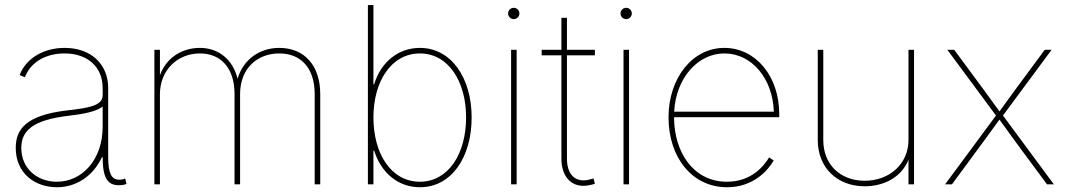

<svg xmlns="http://www.w3.org/2000/svg" viewBox="-20 -748 4325 779"><path d="M210.9 11.7C293 11.7 359.9 -37.1 393.6 -110.4H396.5C396.5 -23.4 418 3.4 461.9 3.4C480.5 3.4 487.8 0.5 493.2 -2L487.8 -23.9C478 -19.5 474.6 -19 461.9 -19C431.6 -19 418.9 -48.3 418.9 -109.9V-391.6C418.9 -484.4 352.5 -553.7 242.2 -553.7C156.7 -553.7 85.4 -511.2 59.6 -443.4L81.1 -434.6C104 -495.6 165 -531.2 242.2 -531.2C335.4 -531.2 396.5 -476.1 396.5 -391.6C396.5 -356.9 401.4 -340.3 370.6 -324.2C343.3 -310.5 297.4 -305.2 250 -299.8C82.5 -279.8 43.9 -221.7 43.9 -147.5C43.9 -45.4 121.1 11.7 210.9 11.7ZM210.9 -10.7C129.4 -10.7 66.4 -65.4 66.4 -147.5C66.4 -217.3 112.3 -261.2 258.8 -278.3C321.3 -285.6 369.6 -295.4 396.5 -315.4V-233.4C396.5 -101.1 314 -10.7 210.9 -10.7Z M606.4 0H628.9V-366.2C628.9 -462.4 699.2 -531.2 791 -531.2C876.5 -531.2 931.6 -471.7 931.6 -366.2V0H954.1V-366.2C954.1 -471.7 1024.9 -531.2 1113.3 -531.2C1201.2 -531.2 1256.8 -471.7 1256.8 -366.2V0H1279.3V-366.2C1279.3 -481.9 1215.3 -553.7 1113.3 -553.7C1033.7 -553.7 967.8 -507.8 943.8 -428.7C924.3 -507.8 865.7 -553.7 791 -553.7C725.6 -553.7 657.7 -520.5 628.9 -442.9V-545.9H606.4Z M1683.6 11.7C1812 11.7 1893.6 -109.9 1893.6 -271.5C1893.6 -431.6 1811 -553.7 1683.6 -553.7C1596.7 -553.7 1525.9 -497.1 1498 -406.2H1495.1V-727.5H1472.7V0H1495.1V-136.7H1498C1526.9 -45.9 1595.7 11.7 1683.6 11.7ZM1683.6 -10.7C1567.4 -10.7 1495.1 -123.5 1495.1 -271.5C1495.1 -418.9 1568.4 -531.2 1683.6 -531.2C1798.3 -531.2 1871.1 -418.9 1871.1 -271.5C1871.1 -123.5 1798.8 -10.7 1683.6 -10.7Z M2053.7 0H2076.2V-545.9H2053.7ZM2064.5 -670.4C2077.1 -670.4 2087.4 -680.7 2087.4 -693.4C2087.4 -706.1 2077.1 -716.3 2064.5 -716.3C2051.8 -716.3 2041.5 -706.1 2041.5 -693.4C2041.5 -680.7 2051.8 -670.4 2064.5 -670.4Z M2257.8 -675.8V-545.9H2177.7V-523.4H2257.8V-104C2257.8 -28.3 2302.7 20 2375.5 2.4L2393.6 -2L2388.2 -23.9L2371.6 -19.5C2315.4 -4.9 2280.3 -39.1 2280.3 -104V-523.4H2393.6V-545.9H2280.3V-675.8Z M2509.8 0H2532.2V-545.9H2509.8ZM2520.5 -670.4C2533.2 -670.4 2543.5 -680.7 2543.5 -693.4C2543.5 -706.1 2533.2 -716.3 2520.5 -716.3C2507.8 -716.3 2497.6 -706.1 2497.6 -693.4C2497.6 -680.7 2507.8 -670.4 2520.5 -670.4Z M2929.7 11.7C3036.1 11.7 3094.7 -55.2 3119.1 -96.7L3100.6 -109.4C3080.6 -76.7 3030.8 -10.7 2929.7 -10.7C2793 -10.7 2715.3 -129.9 2714.8 -272.5H3141.6V-285.2C3141.6 -438.5 3046.4 -553.7 2918.9 -553.7C2789.6 -553.7 2692.4 -431.6 2692.4 -271.5C2692.4 -110.8 2787.1 11.7 2929.7 11.7ZM2715.3 -294.9C2722.2 -430.7 2811 -531.2 2918.9 -531.2C3031.7 -531.2 3115.7 -427.2 3119.6 -294.9Z M3488.3 7.8C3565.4 7.8 3637.2 -27.8 3666 -100.1V0H3688.5V-545.9H3666V-179.7C3666 -84 3589.8 -14.6 3488.3 -14.6C3389.2 -14.6 3320.3 -80.6 3320.3 -179.7V-545.9H3297.9V-179.7C3297.9 -67.9 3376.5 7.8 3488.3 7.8Z M3814.5 0H3842.3L3974.6 -179.7L4035.2 -262.7C4055.2 -234.9 4074.7 -207.5 4095.2 -179.7L4228 0H4255.9L4049.3 -279.3L4246.6 -545.9H4218.8L4104 -390.6L4035.2 -295.9L3966.3 -390.6L3851.6 -545.9H3823.7L4021 -279.3Z"/></svg>

Font: Raveo Thin
Style: Regular
Weight: 100
Designer: Jakub Foglar, Rasmus Andersson (Inter)
Foundry: Jakubfoglar.com
Version: Version 1.100;Glyphs 3.2.3 (3260)